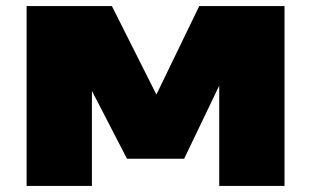

<svg xmlns="http://www.w3.org/2000/svg" viewBox="-20 -615 1029 635"><path d="M68 0V-595H350L510 -277H485L639 -595H921V0H705V-415H745L589 -90H400L232 -415H284V0Z"/></svg>

Font: Encode Sans SC Expanded Black
Style: Regular
Weight: 900
Width: 7
Designer: Multiple Designers
Foundry: Impallari Type
Version: Version 3.002